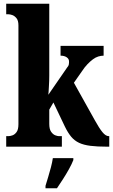

<svg xmlns="http://www.w3.org/2000/svg" viewBox="-20 -780 602 1021"><path d="M13 0V-56H26Q33 -56 45.5 -60Q58 -64 68 -77.5Q78 -91 78 -119V-645Q78 -671 67.5 -683.5Q57 -696 45 -700Q33 -704 26 -704H13V-760H242V-378Q242 -365 241.5 -349.5Q241 -334 240 -319.5Q239 -305 238.5 -293Q238 -281 237 -276L337 -421Q344 -429 345.5 -435Q347 -441 347 -446Q347 -451 347 -454Q347 -467 334.5 -475.5Q322 -484 302 -484V-536H531V-484Q517 -484 502.5 -479.5Q488 -475 474 -464.5Q460 -454 445 -438.5Q430 -423 415 -400L373 -340L484 -141Q507 -99 524.5 -77.5Q542 -56 558 -56H561V0H550Q497 0 461 -4.5Q425 -9 400.5 -20.5Q376 -32 358.5 -53Q341 -74 325 -107L264 -235L242 -197V-121Q242 -93 252 -79Q262 -65 274 -60.5Q286 -56 293 -56H309V0ZM222 208Q228 188 236 162Q244 136 251 109Q258 82 261 61H370V71Q362 92 347 119Q332 146 315 172.5Q298 199 283 221H222Z"/></svg>

Font: Noto Serif Khmer ExtraCondensed Black
Style: Regular
Weight: 900
Width: 2
Designer: Danh Hong and the Monotype Design Team
Foundry: Monotype Imaging Inc.
Version: Version 2.004